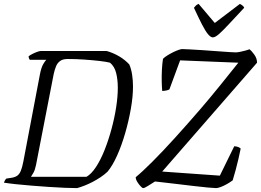

<svg xmlns="http://www.w3.org/2000/svg" viewBox="-27 -966 1340 986"><path d="M369 0Q345 0 307 -1.5Q269 -3 225 -6Q181 -9 137 -12.5Q93 -16 55.5 -20Q18 -24 -7 -28Q-4 -36 -1 -41Q2 -46 6 -49L32 -53Q51 -56 62 -64Q73 -72 80 -89Q87 -106 93 -137L178 -584Q185 -620 195.5 -637.5Q206 -655 211 -659H126Q123 -663 121.5 -667.5Q120 -672 120 -677Q126 -682 138.5 -688.5Q151 -695 163.5 -699.5Q176 -704 182 -704H521Q536 -700 552.5 -693Q569 -686 584.5 -677Q600 -668 613.5 -657Q627 -646 637 -635Q647 -612 651.5 -582.5Q656 -553 656 -521Q656 -470 645 -407.5Q634 -345 616 -282.5Q598 -220 574.5 -167.5Q551 -115 525 -84Q509 -69 489.5 -56Q470 -43 449 -32Q428 -21 407.5 -13Q387 -5 369 0ZM132 -58H417Q442 -72 466 -108.5Q490 -145 510 -195.5Q530 -246 545.5 -303Q561 -360 569.5 -415Q578 -470 578 -515Q578 -557 569.5 -591Q561 -625 538 -644Q519 -649 484 -653Q449 -657 406 -660Q363 -663 320 -663Q296 -663 282 -653Q268 -643 261 -626Q254 -609 249 -587L158 -119Q153 -94 145 -79.5Q137 -65 132 -58ZM708 0Q704 0 695 -9.5Q686 -19 678 -32Q670 -45 670 -56Q704 -84 756 -136Q808 -188 871.5 -258Q935 -328 1004 -408Q1052 -464 1101 -524.5Q1150 -585 1197 -644L898 -656L843 -507Q839 -504 828 -501.5Q817 -499 806 -499Q804 -521 803.5 -549.5Q803 -578 804.5 -608Q806 -638 810 -664Q819 -673 833.5 -682Q848 -691 863.5 -698.5Q879 -706 891 -710Q903 -714 908 -714Q916 -714 944.5 -712.5Q973 -711 1012 -708.5Q1051 -706 1088.5 -703Q1126 -700 1152.5 -698.5Q1179 -697 1183 -697Q1192 -697 1204.5 -699.5Q1217 -702 1230.5 -705.5Q1244 -709 1254 -713Q1265 -705 1279 -685.5Q1293 -666 1293 -644L806 -85L1102 -64L1176 -215Q1190 -214 1197.5 -210.5Q1205 -207 1209 -203Q1204 -178 1197.5 -150Q1191 -122 1183.5 -94Q1176 -66 1168 -40Q1155 -30 1138 -20.5Q1121 -11 1106 -5.5Q1091 0 1083 0Q1072 0 1040 -3Q1008 -6 966 -11Q924 -16 882 -21Q840 -26 809 -29.5Q778 -33 769 -34Q748 -21 731.5 -10.5Q715 0 708 0ZM1066 -774Q1055 -774 1041.5 -790Q1028 -806 1010.5 -840Q993 -874 969 -926Q974 -932 978.5 -937Q983 -942 993 -946L1076 -848L1205 -946Q1213 -942 1219.5 -936.5Q1226 -931 1227 -926Q1180 -876 1148.5 -842Q1117 -808 1097.5 -791Q1078 -774 1066 -774Z"/></svg>

Font: Texturina Medium 12pt Thin
Style: Italic
Weight: 250
Italic angle: -11°
Version: Version 1.002